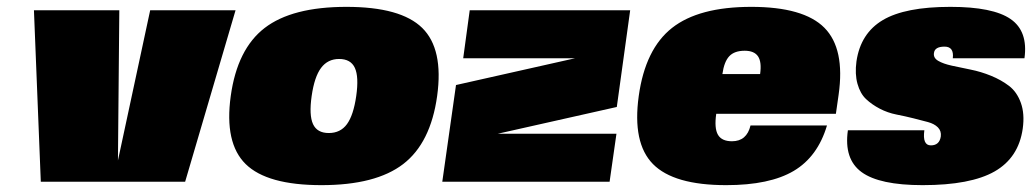

<svg xmlns="http://www.w3.org/2000/svg" viewBox="-20 -530 3010 560"><path d="M324 -62 418 -500H667L520 0H99L79 -500H328Z M752 -448.5Q832 -510 990.5 -510Q1149 -510 1211.5 -448.5Q1274 -387 1255 -250Q1236 -113 1156 -51.5Q1076 10 917.5 10Q759 10 696.5 -51.5Q634 -113 653 -250Q672 -387 752 -448.5ZM889 -250Q881 -194 893 -168Q905 -142 939 -142Q973 -142 992 -168Q1011 -194 1019 -250Q1027 -306 1015 -332Q1003 -358 969 -358Q936 -358 916.5 -332Q897 -306 889 -250Z M1432 -140H1778L1758 0H1270L1310 -282L1657 -360H1331L1350 -500H1818L1779 -218Z M2418 -198H2069Q2063 -156 2074 -137Q2085 -118 2115 -118Q2158 -118 2169 -164H2392Q2365 -73 2295 -31.5Q2225 10 2098 10Q1945 10 1884.5 -51.5Q1824 -113 1843 -250Q1862 -387 1940 -448.5Q2018 -510 2171 -510Q2324 -510 2384.5 -449Q2445 -388 2426 -254ZM2152 -382Q2122 -382 2107 -366Q2092 -350 2087 -314H2197Q2202 -349 2191 -365.5Q2180 -382 2152 -382Z M2735 -394Q2706 -394 2704 -375Q2702 -361 2716.5 -352.5Q2731 -344 2756 -338.5Q2781 -333 2811 -327Q2841 -321 2870.5 -309Q2900 -297 2923 -279.5Q2946 -262 2957.5 -230Q2969 -198 2963 -155Q2951 -70 2881 -30Q2811 10 2671 10Q2545 10 2493 -28Q2441 -66 2453 -150H2676Q2670 -106 2695 -106Q2720 -106 2724 -132Q2726 -148 2715.5 -158.5Q2705 -169 2686.5 -174Q2668 -179 2644 -185Q2620 -191 2594.5 -196Q2569 -201 2546 -213Q2523 -225 2506 -241Q2489 -257 2481 -285.5Q2473 -314 2478 -351Q2490 -433 2555 -471.5Q2620 -510 2752 -510Q2876 -510 2927.5 -474.5Q2979 -439 2968 -360H2759Q2763 -394 2735 -394Z"/></svg>

Font: Fivo Sans Modern ExtBlk
Style: Regular
Weight: 900
Designer: Alexander Slobzheninov
Foundry: Alexander Slobzheninov
Version: 1.0